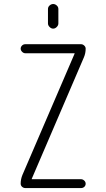

<svg xmlns="http://www.w3.org/2000/svg" viewBox="-20 -955 540 975"><path d="M223.6 -909.2Q223.6 -919.9 231.9 -927.2Q240.2 -934.6 250 -934.6Q259.8 -934.6 268.1 -927.2Q276.4 -919.9 276.4 -909.2V-835.9Q276.4 -826.2 268.1 -817.9Q259.8 -809.6 250 -809.6Q240.2 -809.6 231.9 -817.9Q223.6 -826.2 223.6 -835.9ZM93.8 -66.4 358.4 -681.6V-682.6L359.4 -683.6Q359.4 -684.6 358.4 -684.6H108.4Q99.6 -684.6 92.3 -691.9Q85 -699.2 85 -708Q85 -716.8 91.8 -723.6Q98.6 -730.5 108.4 -730.5H391.6Q400.4 -730.5 407.7 -723.6Q415 -716.8 415 -708Q415 -684.6 406.2 -664.1L141.6 -47.9V-46.9L140.6 -45.9Q140.6 -44.9 141.6 -44.9H391.6Q400.4 -44.9 407.7 -38.1Q415 -31.2 415 -22Q415 -12.7 408.2 -6.3Q401.4 0 391.6 0H108.4Q99.6 0 92.3 -6.3Q85 -12.7 85 -22.5Q85 -44.9 93.8 -66.4Z"/></svg>

Font: Rounded Mgen+ 1m light
Style: Regular
Weight: 200
Designer: [Source Han Sans]
Ryoko NISHIZUKA  (kana & ideographs); Paul D. Hunt (Latin, Greek & Cyrillic); Wenlong ZHANG  (bopomofo
Version: Version 1.059.20150602